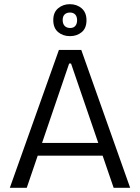

<svg xmlns="http://www.w3.org/2000/svg" viewBox="-20 -899 671 919"><path d="M27 0 262 -660H369L603 0H524L320 -595H311L108 0ZM132 -154V-215H508V-154ZM315 -726Q281 -726 258 -745.5Q235 -765 235 -803Q235 -840 258.5 -859.5Q282 -879 314 -879Q348 -879 371 -859Q394 -839 394 -802Q394 -764 371 -745Q348 -726 315 -726ZM316 -765Q332 -765 340.5 -775Q349 -785 349 -802Q349 -820 340 -829.5Q331 -839 315 -839Q299 -839 289.5 -830Q280 -821 280 -803Q280 -785 289.5 -775Q299 -765 316 -765Z"/></svg>

Font: Bricolage Grotesque 36pt Light
Style: Regular
Weight: 300
Designer: Mathieu Triay
Foundry: Atelier Triay
Version: Version 1.001;gftools[0.9.33.dev8+g029e19f]